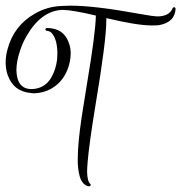

<svg xmlns="http://www.w3.org/2000/svg" viewBox="-20 -587 641 679"><path d="M319 -532Q235 -552 201 -552Q201 -552 200 -552Q125 -549 73 -458Q59 -433 51 -408Q38 -370 38 -338Q40 -273 90 -272Q91 -272 91 -272Q153 -273 175 -344Q180 -360 182 -377Q183 -389 183 -400Q182 -450 162 -471Q154 -478 145 -478Q141 -480 140 -483Q142 -487 145 -488Q206 -488 224 -434Q230 -417 230 -399Q230 -384 227 -369Q213 -302 159 -272Q132 -258 101 -257Q95 -257 90 -258Q28 -263 7 -322Q0 -343 0 -366Q0 -390 7 -414Q29 -496 102 -538Q146 -564 199 -566Q215 -567 229 -567Q315 -567 473 -538Q522 -529 539 -529Q580 -530 591 -559Q593 -561 596 -562Q600 -560 601 -557Q599 -508 542 -498Q530 -497 516 -497Q465 -497 356 -523Q356 -518 356 -515Q356 -443 317 -211Q295 -76 290 -15Q288 9 288 21Q289 55 299 63Q301 65 301 67Q300 71 296 72Q277 71 265 46Q257 25 255 -9Q255 -18 255 -26Q255 -80 269 -174Q275 -212 288 -293Q318 -471 319 -532Z"/></svg>

Font: Maria
Style: Christmas
Weight: 400
Designer: Muhammad Yoni
Version: Version 001.000